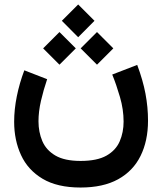

<svg xmlns="http://www.w3.org/2000/svg" viewBox="-20 -631 732 867"><path d="M333 -610.8 406.7 -537.1 333 -462.9 259.3 -537.1ZM418 -486.3 491.7 -412.6 418 -338.9 344.2 -412.6ZM248.5 -486.3 322.3 -412.6 248.5 -338.9 174.8 -412.6ZM343.8 95.7Q418.5 95.7 460.7 71.8Q502.9 47.9 520.5 7.3Q538.1 -33.2 538.1 -82Q538.1 -136.7 521.7 -192.9Q505.4 -249 486.8 -294.4L599.6 -337.9Q625.5 -268.6 637 -207.5Q648.4 -146.5 648.4 -86.4Q648.4 4.9 614.7 73Q581.1 141.1 513.4 178.5Q445.8 215.8 343.8 215.8Q238.8 215.8 172.4 176.3Q106 136.7 75 69.3Q43.9 2 43.9 -81.1Q43.9 -136.7 55.9 -196Q67.9 -255.4 89.8 -313.5L192.9 -273.4Q176.3 -224.6 165 -175.8Q153.8 -127 153.8 -83.5Q153.8 -34.7 171.1 6.1Q188.5 46.9 230 71.3Q271.5 95.7 343.8 95.7Z"/></svg>

Font: Vazirmatn UI NL SemiBold
Style: Regular
Weight: 600
Designer: Saber Rastikerdar
Foundry: Saber Rastikerdar
Version: Version 33.003